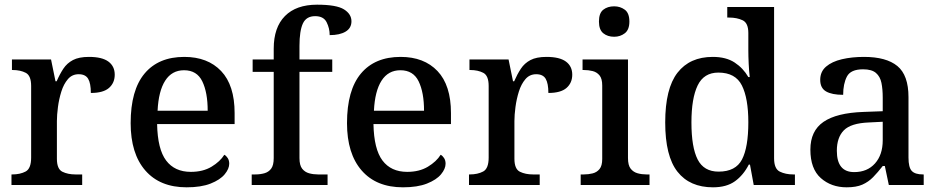

<svg xmlns="http://www.w3.org/2000/svg" viewBox="-20 -790 4005 820"><path d="M29 0V-45H32Q66 -45 89.5 -57.5Q113 -70 113 -117V-423Q113 -467 90 -479Q67 -491 34 -491H31V-536H198L217 -443H222Q235 -473 250.5 -496.5Q266 -520 291.5 -533.5Q317 -547 360 -547Q416 -547 443 -527Q470 -507 470 -471Q470 -436 445.5 -414.5Q421 -393 368 -393Q368 -434 356.5 -453.5Q345 -473 316 -473Q288 -473 270 -452Q252 -431 242 -399Q232 -367 227.5 -333Q223 -299 223 -273V-112Q223 -68 246.5 -56.5Q270 -45 302 -45H331V0Z M777 10Q663 10 600.5 -62Q538 -134 538 -264Q538 -405 597.5 -476Q657 -547 767 -547Q867 -547 924.5 -486.5Q982 -426 982 -307V-260H651Q653 -153 689.5 -104.5Q726 -56 795 -56Q847 -56 883.5 -78Q920 -100 938 -129Q946 -125 952.5 -115Q959 -105 959 -91Q959 -69 939.5 -45.5Q920 -22 879.5 -6Q839 10 777 10ZM867 -317Q867 -395 844 -442.5Q821 -490 766 -490Q714 -490 685.5 -445.5Q657 -401 653 -317Z M1055 0V-45H1070Q1091 -45 1109 -50Q1127 -55 1138 -69.5Q1149 -84 1149 -115V-483H1059V-536H1149V-582Q1149 -673 1197 -721.5Q1245 -770 1334 -770Q1417 -770 1449 -750Q1481 -730 1481 -699Q1481 -670 1456 -655Q1431 -640 1388 -640Q1388 -669 1375 -695Q1362 -721 1326 -721Q1288 -721 1273.5 -689.5Q1259 -658 1259 -594V-536H1399V-483H1259V-115Q1259 -84 1270.5 -69.5Q1282 -55 1300 -50Q1318 -45 1338 -45H1379V0Z M1701 10Q1587 10 1524.5 -62Q1462 -134 1462 -264Q1462 -405 1521.5 -476Q1581 -547 1691 -547Q1791 -547 1848.5 -486.5Q1906 -426 1906 -307V-260H1575Q1577 -153 1613.5 -104.5Q1650 -56 1719 -56Q1771 -56 1807.5 -78Q1844 -100 1862 -129Q1870 -125 1876.5 -115Q1883 -105 1883 -91Q1883 -69 1863.5 -45.5Q1844 -22 1803.5 -6Q1763 10 1701 10ZM1791 -317Q1791 -395 1768 -442.5Q1745 -490 1690 -490Q1638 -490 1609.5 -445.5Q1581 -401 1577 -317Z M1983 0V-45H1986Q2020 -45 2043.5 -57.5Q2067 -70 2067 -117V-423Q2067 -467 2044 -479Q2021 -491 1988 -491H1985V-536H2152L2171 -443H2176Q2189 -473 2204.5 -496.5Q2220 -520 2245.5 -533.5Q2271 -547 2314 -547Q2370 -547 2397 -527Q2424 -507 2424 -471Q2424 -436 2399.5 -414.5Q2375 -393 2322 -393Q2322 -434 2310.5 -453.5Q2299 -473 2270 -473Q2242 -473 2224 -452Q2206 -431 2196 -399Q2186 -367 2181.5 -333Q2177 -299 2177 -273V-112Q2177 -68 2200.5 -56.5Q2224 -45 2256 -45H2285V0Z M2603 -633Q2575 -633 2556.5 -648Q2538 -663 2538 -698Q2538 -734 2556.5 -748.5Q2575 -763 2603 -763Q2629 -763 2648.5 -748.5Q2668 -734 2668 -698Q2668 -663 2648.5 -648Q2629 -633 2603 -633ZM2460 0V-45H2473Q2493 -45 2511 -49.5Q2529 -54 2540.5 -68Q2552 -82 2552 -111V-425Q2552 -454 2540.5 -468Q2529 -482 2511 -486.5Q2493 -491 2473 -491H2468V-536H2662V-115Q2662 -84 2673.5 -69.5Q2685 -55 2703 -50Q2721 -45 2741 -45H2754V0Z M3025 10Q2926 10 2873.5 -56.5Q2821 -123 2821 -267Q2821 -412 2873.5 -479.5Q2926 -547 3024 -547Q3081 -547 3117.5 -523Q3154 -499 3176 -461H3182Q3179 -486 3177.5 -518Q3176 -550 3176 -574V-649Q3176 -692 3151.5 -703.5Q3127 -715 3094 -715H3086V-760H3286V-114Q3286 -69 3310.5 -57Q3335 -45 3368 -45H3375V0H3199L3183 -87H3178Q3155 -42 3119 -16Q3083 10 3025 10ZM3049 -57Q3122 -57 3149 -109Q3176 -161 3176 -268Q3176 -370 3148.5 -425Q3121 -480 3048 -480Q2986 -480 2959.5 -425Q2933 -370 2933 -267Q2933 -161 2959.5 -109Q2986 -57 3049 -57Z M3596 10Q3530 10 3485.5 -29.5Q3441 -69 3441 -151Q3441 -231 3497 -269.5Q3553 -308 3668 -312L3750 -315V-373Q3750 -409 3744.5 -436Q3739 -463 3721 -478.5Q3703 -494 3666 -494Q3613 -494 3597 -463Q3581 -432 3581 -385Q3533 -385 3508 -399.5Q3483 -414 3483 -449Q3483 -484 3508 -505.5Q3533 -527 3575.5 -537Q3618 -547 3670 -547Q3765 -547 3812.5 -508Q3860 -469 3860 -375V-117Q3860 -75 3874 -60Q3888 -45 3922 -45H3925V0H3776L3759 -81H3750Q3729 -54 3709 -33.5Q3689 -13 3663 -1.5Q3637 10 3596 10ZM3628 -55Q3684 -55 3717 -92Q3750 -129 3750 -191V-270L3691 -267Q3614 -264 3584 -233.5Q3554 -203 3554 -146Q3554 -55 3628 -55Z"/></svg>

Font: Noto Serif NP Hmong Medium
Style: Regular
Weight: 500
Designer: Dalton Maag Ltd
Foundry: Dalton Maag Ltd
Version: Version 1.001; ttfautohint (v1.8.4.7-5d5b)